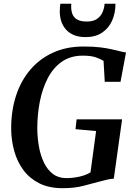

<svg xmlns="http://www.w3.org/2000/svg" viewBox="-20 -1001 722 1030"><path d="M315.5 8.5Q242 8.5 190 -18Q138 -44.5 105.2 -89Q72.5 -133.5 56.8 -189.5Q41 -245.5 40 -305Q39 -404 65.5 -486Q92 -568 143 -627.5Q194 -687 265.8 -719.2Q337.5 -751.5 427.5 -751.5Q482 -751.5 519.2 -746.8Q556.5 -742 582.5 -735.8Q608.5 -729.5 628 -725Q635 -723.5 641.8 -722Q648.5 -720.5 656 -719.5L626.5 -562H542L535.5 -674.5Q518 -685.5 492.2 -694Q466.5 -702.5 424 -702.5Q358 -702.5 311.5 -669.8Q265 -637 236 -581Q207 -525 193.5 -455.2Q180 -385.5 180 -312Q180.5 -261.5 189 -214Q197.5 -166.5 216 -128.2Q234.5 -90 264 -67.8Q293.5 -45.5 335.5 -45.5Q371.5 -45.5 406.8 -53.5Q442 -61.5 465.5 -76.5L495.5 -298L385 -308L391 -361H635L590.5 -42.5Q575 -42 554.2 -37.2Q533.5 -32.5 512 -26.5Q473 -16 426.2 -3.8Q379.5 8.5 315.5 8.5ZM440 -802Q398 -802 370.5 -815.5Q343 -829 327.2 -850.8Q311.5 -872.5 305.5 -898.2Q299.5 -924 301 -949Q301 -958 301.8 -966Q302.5 -974 304 -981H362.5Q360 -952.5 366.5 -931Q373 -909.5 391.8 -897.5Q410.5 -885.5 445.5 -885.5Q482 -885.5 502.2 -900.8Q522.5 -916 531.2 -938Q540 -960 541 -981H599.5Q599.5 -930.5 581.2 -890Q563 -849.5 527.5 -825.8Q492 -802 440 -802Z"/></svg>

Font: Merriweather 48pt SemiBold
Style: Italic
Weight: 600
Italic angle: -7.8°
Designer: Eben Sorkin
Foundry: Eben Sorkin
Version: Version 2.101